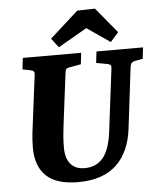

<svg xmlns="http://www.w3.org/2000/svg" viewBox="-55 -815 724 875"><g transform="rotate(-5 307.5 -377.5)"><path d="M267 13Q169 13 122 -31.5Q75 -76 75 -161Q75 -176 76 -193.5Q77 -211 79 -229L112 -490Q114 -502 109.5 -507Q105 -512 94 -514L59 -521L65 -573H332L326 -521L276 -512Q269 -511 262 -508Q255 -505 253 -488L223 -249Q220 -227 218 -202Q216 -177 216 -148Q216 -101 238 -74.5Q260 -48 303 -48Q330 -48 351 -57.5Q372 -67 387.5 -86Q403 -105 413 -135Q423 -165 428 -205L463 -488Q465 -500 461 -505Q457 -510 445 -512L396 -521L402 -573H615L609 -521L575 -515Q567 -514 560 -509Q553 -504 551 -490L517 -210Q511 -158 492.5 -116.5Q474 -75 443.5 -46Q413 -17 369 -2Q325 13 267 13ZM201 -649 331 -766 412 -768 508 -652 471 -610 365 -683 233 -607Z"/></g></svg>

Font: Yrsa
Style: Italic
Weight: 400
Italic angle: -7.10001°
Designer: Anna Giedrys (Yrsa+Rasa design), David Brezina (Yrsa art-direction, Rasa art-direction, design)
Foundry: Rosetta Type Foundry
Version: Version 2.004